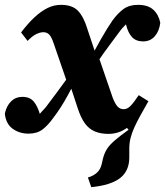

<svg xmlns="http://www.w3.org/2000/svg" viewBox="-27 -536 682 793"><path d="M350 237 336 197Q358 191 373 177.5Q388 164 393 142L398 120Q404 96 415 79Q426 62 447.5 43.5Q469 25 504 0L479 -29L558 -114L586 -118Q567 -85 552.5 -58.5Q538 -32 528 -10Q518 12 512.5 33Q507 54 507 78V114Q507 170 469 199.5Q431 229 350 237ZM421 17Q389 17 365 7Q341 -3 324 -26Q307 -49 294 -89L267 -171L258 -173L195 -356Q186 -383 176.5 -393Q167 -403 152 -403Q139 -403 122.5 -395Q106 -387 87 -367L60 -402Q89 -440 116 -465Q143 -490 169.5 -503Q196 -516 225 -516Q272 -516 295.5 -491Q319 -466 334 -416L365 -323L374 -320L439 -131Q449 -106 459 -95.5Q469 -85 484 -85Q499 -85 512.5 -99Q526 -113 546 -143L586 -118Q550 -55 511 -19Q472 17 421 17ZM-7 -67Q0 -99 19 -117.5Q38 -136 66 -136Q96 -136 112.5 -116.5Q129 -97 140 -57L147 -35L109 -49L128 -55Q137 -66 145.5 -75Q154 -84 162 -93Q185 -124 211 -158.5Q237 -193 263 -229.5Q289 -266 310 -299L318 -265Q280 -192 252.5 -141.5Q225 -91 196 -53Q172 -19 149 -1.5Q126 16 91 16Q53 16 25 -4.5Q-3 -25 -7 -67ZM334 -213 322 -248Q360 -322 388.5 -372Q417 -422 438 -452Q460 -482 483.5 -499Q507 -516 543 -516Q584 -516 606 -496Q628 -476 635 -442Q631 -408 612.5 -386.5Q594 -365 564 -365Q535 -365 518.5 -382.5Q502 -400 494 -433L482 -465L526 -450L505 -447Q497 -439 487.5 -429.5Q478 -420 471 -411Q449 -381 425 -349Q401 -317 378 -283Q355 -249 334 -213Z"/></svg>

Font: Source Serif 4 ExtraBold
Style: Italic
Weight: 800
Italic angle: -12°
Designer: Frank Grießhammer
Foundry: Adobe Systems Incorporated
Version: Version 4.004;hotconv 1.0.116;makeotfexe 2.5.65601